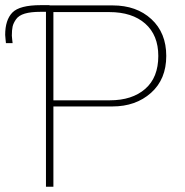

<svg xmlns="http://www.w3.org/2000/svg" viewBox="-48 -711 706 731"><path d="M-28.3 -578.1Q-28.3 -634.8 -1 -663.1Q26.4 -691.4 107.4 -691.4H140.6V-666H106.4Q69.3 -666 46.4 -659.2Q23.4 -652.3 13.2 -637.7Q2.9 -623 0 -609.9Q-2.9 -596.7 -2.9 -575.2Q-2.9 -569.3 -1.5 -559.6Q0 -549.8 0 -546.9H-25.4Q-25.4 -550.8 -26.9 -561.5Q-28.3 -572.3 -28.3 -578.1ZM127 0V-690.4H380.9Q471.7 -690.4 528.3 -638.2Q585 -585.9 585 -498Q585 -409.2 526.9 -357.4Q468.8 -305.7 379.9 -305.7H155.3V0ZM155.3 -329.1H370.1Q455.1 -329.1 504.9 -372.6Q554.7 -416 554.7 -498Q554.7 -577.1 504.9 -621.1Q455.1 -665 368.2 -665H155.3Z"/></svg>

Font: Gothic A1 Thin
Style: Regular
Weight: 250
Designer: HanYang I&C Co.,Ltd.
Foundry: HanYang I&C Co.,Ltd.
Version: Version 2.50